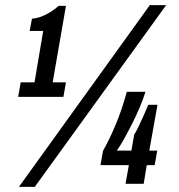

<svg xmlns="http://www.w3.org/2000/svg" viewBox="-20 -719 700 751"><path d="M54 12 566 -699H630L116 12ZM51 -340 61 -397H115L149 -598H96L105 -646Q122 -647 140 -653.5Q158 -660 176.5 -671.5Q195 -683 209 -696H238L186 -397H238L228 -340ZM471 0 484 -73H373L383 -129Q409 -175 433.5 -234Q458 -293 476 -360H549Q541 -334 527.5 -301.5Q514 -269 497.5 -236.5Q481 -204 465.5 -176Q450 -148 437 -130H494L505 -193Q511 -201 521.5 -223Q532 -245 543 -269.5Q554 -294 560 -309H596L564 -130H595L585 -73H554L542 0Z"/></svg>

Font: Archivo ExtraCondensed
Style: Bold Italic
Weight: 700
Width: 2
Italic angle: -10°
Designer: Hector Gatti
Foundry: Omnibus-Type
Version: Version 2.001